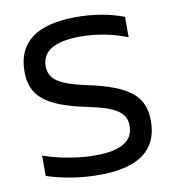

<svg xmlns="http://www.w3.org/2000/svg" viewBox="-78 -749 757 828"><g transform="rotate(-10 300.0 -335.0)"><path d="M518 -554V-643C457 -667 384 -679 310 -679C141 -679 50 -617 50 -486C50 -380 110 -326 290 -289C410 -264 456 -237 456 -177C456 -112 404 -77 289 -77C213 -77 131 -92 62 -116V-27C133 -3 215 9 291 9C467 9 550 -57 550 -182C550 -290 488 -343 304 -382C187 -407 144 -435 144 -493C144 -558 199 -593 313 -593C379 -593 449 -581 518 -554Z"/></g></svg>

Font: LT Wave Mono
Style: Regular
Weight: 400
Designer: Daniel Lyons
Version: Version 2.5 (Glyphs App)